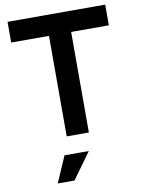

<svg xmlns="http://www.w3.org/2000/svg" viewBox="-102 -768 806 1092"><g transform="rotate(-10 301.5 -222.5)"><path d="M206.8 103.8H347.2L237.8 255H141ZM237.8 -700H365.8V0H237.8ZM19.5 -700H583.5V-580.5H19.5Z"/></g></svg>

Font: Haskoy
Style: Regular
Weight: 400
Designer: Ertekin Erdin
Foundry: Ertekin Erdin
Version: Version 1.500